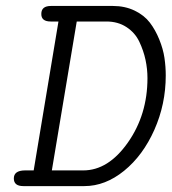

<svg xmlns="http://www.w3.org/2000/svg" viewBox="-20 -631 582 651"><path d="M26.9 -25.9Q26.9 -52.7 64 -53.2H94.2L178.2 -558.1H151.9Q119.6 -558.1 120.1 -584Q120.1 -610.8 152.8 -610.8H362.8Q403.8 -610.8 436.5 -595Q469.2 -579.1 488 -554.4Q506.8 -529.8 520 -497.3Q533.2 -464.8 537.6 -434.8Q542 -404.8 542 -375Q542 -277.8 503.4 -190.9Q464.8 -104 400.9 -52Q336.9 0 266.1 0H59.1Q26.9 0 26.9 -25.9ZM155.8 -53.2H262.2Q347.2 -53.2 413.6 -147.7Q480 -242.2 480 -366.2Q480 -397 473.4 -428Q466.8 -459 452.4 -489.5Q438 -520 408.9 -539.1Q379.9 -558.1 340.8 -558.1H240.2Z"/></svg>

Font: CMU Typewriter Text
Style: LightOblique
Weight: 200
Italic angle: -9.46001°
Version: Version 0.7.0